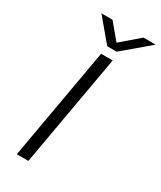

<svg xmlns="http://www.w3.org/2000/svg" viewBox="-218 -947 854 1020"><g transform="rotate(30 209.5 -436.5)"><path d="M71 0 192 -686H263L142 0ZM419 -873 258 -737H200L86 -873H154L246 -763H216L344 -873Z"/></g></svg>

Font: Archivo Expanded ExtraLight
Style: Italic
Weight: 250
Width: 7
Italic angle: -10°
Designer: Hector Gatti
Foundry: Omnibus-Type
Version: Version 2.001